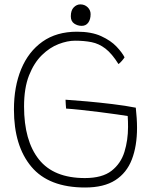

<svg xmlns="http://www.w3.org/2000/svg" viewBox="-20 -810 678 854"><path d="M358.5 24Q197 24 119.5 -68.5Q42 -161 42 -323Q42 -424.5 74.2 -502.5Q106.5 -580.5 169 -624.8Q231.5 -669 322.5 -669Q387 -669 430 -649.2Q473 -629.5 498.2 -602.8Q523.5 -576 534 -555Q530.5 -549 522 -539.2Q513.5 -529.5 507 -525Q478 -571.5 449 -593.8Q420 -616 387.2 -622.5Q354.5 -629 313.5 -629Q280 -629 240.8 -614Q201.5 -599 166.5 -565Q131.5 -531 109.2 -474.8Q87 -418.5 87 -336.5Q87 -184 153 -101Q219 -18 357.5 -18Q434.5 -18 476 -50.2Q517.5 -82.5 533.5 -134.5Q549.5 -186.5 549.5 -245.5Q549.5 -256.5 549.2 -269.8Q549 -283 548 -294Q534 -296.5 499.8 -301.2Q465.5 -306 422.8 -311.5Q380 -317 339.8 -321.2Q299.5 -325.5 274 -327Q273.5 -334 272.5 -346Q271.5 -358 271.5 -366.5Q311 -364 366.8 -359Q422.5 -354 480.5 -347Q538.5 -340 584 -331Q586.5 -307.5 588 -285.2Q589.5 -263 589.5 -241.5Q589.5 -160.5 566.5 -100.8Q543.5 -41 492.8 -8.5Q442 24 358.5 24ZM337.5 -790.5Q356.5 -790.5 369.8 -777.8Q383 -765 383 -747Q383 -723.5 372.5 -709.2Q362 -695 343.5 -695Q325 -695 310 -705.2Q295 -715.5 295 -737.5Q295 -764 308 -777.2Q321 -790.5 337.5 -790.5Z"/></svg>

Font: Grandstander Thin
Style: Regular
Weight: 100
Designer: Tyler Finck
Foundry: Etcetera Type Co
Version: Version 1.200; ttfautohint (v1.8.3)